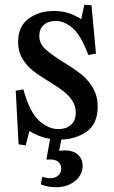

<svg xmlns="http://www.w3.org/2000/svg" viewBox="-20 -576 478 806"><path d="M78 -201Q105 -104 144.5 -69Q184 -34 225 -34Q257 -34 277.5 -51.5Q298 -69 298 -103Q298 -132 283 -154Q268 -176 247 -192.5Q226 -209 187 -233Q144 -259 118 -279.5Q92 -300 74 -330Q56 -360 56 -400Q56 -465 100 -497.5Q144 -530 205 -530Q253 -530 291.5 -512Q330 -494 357 -467L318 -483L334 -556L364 -554L383 -351L351 -345Q320 -427 285.5 -457.5Q251 -488 214 -488Q182 -488 163.5 -471Q145 -454 145 -426Q145 -393 169.5 -370.5Q194 -348 246 -315Q291 -288 320 -265Q349 -242 369.5 -208Q390 -174 390 -128Q390 -55 342.5 -22.5Q295 10 230 10Q182 10 140.5 -7Q99 -24 71 -51L115 -71L88 34L58 30L46 -195ZM243 -18 225 74 177 94 175 92 195 -18ZM327 120Q327 157 295.5 183.5Q264 210 214 210Q181 210 151 198L157 168L159 167Q199 178 218 165.5Q237 153 237 131Q237 114 223.5 102.5Q210 91 177 94L199 64Q240 52 269 56.5Q298 61 312.5 78.5Q327 96 327 120Z"/></svg>

Font: Minipax
Style: Regular
Weight: 400
Designer: Raphaël Ronot
Foundry: Velvetyne Type Foundry
Version: Version 1.000